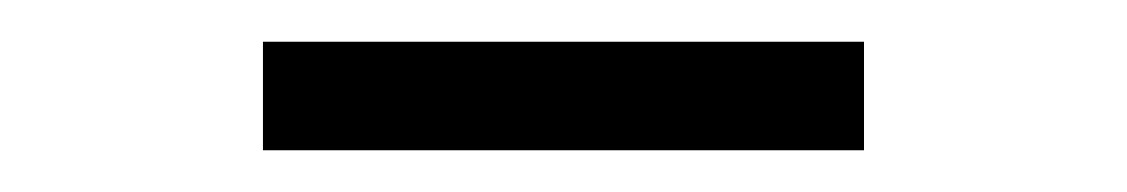

<svg xmlns="http://www.w3.org/2000/svg" viewBox="-20 -687 540 92"><path d="M106 -615V-667H394V-615Z"/></svg>

Font: Geologica Thin
Style: Regular
Weight: 100
Designer: Sindre Bremnes, Frode Helland
Foundry: Monokrom Skriftforlag AS
Version: Version 1.010; ttfautohint (v1.8.4.7-5d5b);gftools[0.9.28]